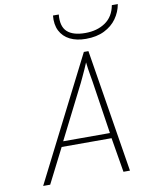

<svg xmlns="http://www.w3.org/2000/svg" viewBox="-99 -1003 845 1076"><g transform="rotate(-10 323.5 -465.5)"><path d="M58 0 413 -700H439L552 0H515L482 -197H198L98 0ZM212 -227H478L432 -529Q430.5 -537.5 426.8 -559.2Q423 -581 419.5 -604Q416 -627 415 -640Q410 -627 399.5 -604Q389 -581 379 -559.5Q369 -538 365 -530ZM438 -770Q385 -770 347.2 -789Q309.5 -808 291.2 -844Q273 -880 278 -931H311Q304.5 -863.5 337.5 -833.2Q370.5 -803 440 -803Q507.5 -803 554.2 -834.8Q601 -866.5 613 -931H647Q639 -886.5 613 -850Q587 -813.5 543.2 -791.8Q499.5 -770 438 -770Z"/></g></svg>

Font: Overpass Thin
Style: Italic
Weight: 250
Italic angle: -10°
Designer: Delve Withrington, Dave Bailey, Thomas Jockin
Foundry: Delve Fonts LLC
Version: Version 4.000